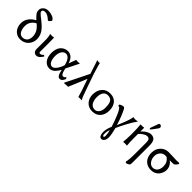

<svg xmlns="http://www.w3.org/2000/svg" viewBox="197 -1973 3485 3485"><g transform="rotate(45 1940.0 -230.5)"><path d="M368.2 -583H352.1Q311.5 -619.6 278.1 -638.4Q244.6 -657.2 207 -657.2Q177.2 -657.2 163.6 -644.8Q149.9 -632.3 149.9 -615.2Q149.9 -600.6 166.7 -581.8Q183.6 -563 210.4 -542Q237.3 -521 269.5 -496.3Q301.8 -471.7 334.2 -440.9Q366.7 -410.2 393.6 -376Q420.4 -341.8 437.3 -297.6Q454.1 -253.4 454.1 -206.1Q454.1 -139.2 423.6 -87.4Q393.1 -35.6 344 -9.3Q294.9 17.1 236.8 17.1Q174.3 17.1 128.7 -14.6Q83 -46.4 61.5 -95.7Q40 -145 40 -204.1Q40 -245.6 54.4 -283.4Q68.8 -321.3 93 -349.9Q117.2 -378.4 144.5 -399.9Q171.9 -421.4 202.1 -436Q138.2 -496.6 118.7 -526.9Q99.1 -557.1 99.1 -599.1Q99.1 -643.6 137 -679.2Q174.8 -714.8 238.8 -714.8Q293.5 -714.8 345 -693.4Q396.5 -671.9 409.2 -636.2Q409.2 -626.5 395.8 -609.9Q382.3 -593.3 368.2 -583ZM243.2 -37.1Q267.6 -37.1 288.8 -44.9Q310.1 -52.7 327.9 -69.1Q345.7 -85.4 356 -114.5Q366.2 -143.6 366.2 -182.1Q366.2 -214.8 357.2 -245.8Q348.1 -276.9 336.4 -298.3Q324.7 -319.8 305.7 -341.8Q286.6 -363.8 274.2 -375Q261.7 -386.2 244.1 -400.9V-399.9Q191.4 -373.5 159.7 -327.1Q127.9 -280.8 127.9 -213.9Q127.9 -182.6 134 -153.1Q140.1 -123.5 152.8 -96.7Q165.5 -69.8 188.7 -53.5Q211.9 -37.1 243.2 -37.1Z M641.6 -442.9 651.9 -436Q653.8 -397.9 653.8 -342.8V-90.8Q653.8 -71.3 658.9 -62.3Q664.1 -53.2 676.8 -53.2Q714.4 -53.2 744.6 -91.8L768.6 -73.2Q747.6 -35.6 717.3 -8.3Q687 19 651.9 19Q617.2 19 595.5 -5.4Q573.7 -29.8 573.7 -70.8V-321.8Q573.7 -344.7 568.4 -380.1Q563 -415.5 553.7 -439Q566.9 -436 594.7 -436Q620.1 -436 641.6 -442.9Z M1316.4 -92.8 1317.4 -95.2 1337.4 -63Q1321.8 -23.4 1301.8 -3.2Q1281.7 17.1 1251.5 17.1Q1196.3 17.1 1172.4 -88.9L1163.6 -127.9V-127Q1148.9 -98.1 1131.8 -74Q1114.7 -49.8 1093 -28.3Q1071.3 -6.8 1043.9 5.1Q1016.6 17.1 987.3 17.1Q909.2 17.1 861.3 -45.9Q813.5 -108.9 813.5 -211.9Q813.5 -263.7 825.9 -305.2Q838.4 -346.7 858.2 -372.6Q877.9 -398.4 904.1 -415.8Q930.2 -433.1 955.8 -439.9Q981.4 -446.8 1007.3 -446.8Q1031.7 -446.8 1053.2 -439.5Q1074.7 -432.1 1089.4 -422.4Q1104 -412.6 1117.7 -396Q1131.3 -379.4 1138.7 -367.9Q1146 -356.4 1153.6 -338.1Q1161.1 -319.8 1162.8 -314Q1164.6 -308.1 1168.5 -295.9Q1195.8 -370.1 1222.7 -439.9Q1229.5 -439.9 1245.8 -437.5Q1262.2 -435.1 1268.6 -435.1Q1276.4 -435.1 1290.5 -437.5Q1304.7 -439.9 1317.4 -439.9L1192.4 -189Q1198.7 -161.6 1203.6 -144.3Q1208.5 -127 1215.1 -108.6Q1221.7 -90.3 1228.3 -80.6Q1234.9 -70.8 1244.1 -64.5Q1253.4 -58.1 1264.6 -58.1Q1295.9 -58.1 1316.4 -92.8ZM998.5 -41Q1038.1 -41 1078.9 -95.2Q1119.6 -149.4 1142.6 -223.1Q1127.4 -298.8 1093.5 -344Q1059.6 -389.2 1014.6 -389.2Q964.4 -389.2 932.9 -342.3Q901.4 -295.4 901.4 -219.2Q901.4 -140.1 927.7 -90.6Q954.1 -41 998.5 -41Z M1610.4 -341.8 1463.4 9.8H1459Q1399.9 9.8 1378.4 17.1L1360.4 6.8L1583 -441.9Q1569.3 -480.5 1546.1 -554.7Q1522.9 -628.9 1509.3 -668.2Q1495.6 -707.5 1491.2 -706.1Q1521 -699.2 1536.1 -699.2Q1557.1 -699.2 1568.4 -703.1V-692.9Q1570.3 -675.8 1581.1 -639.2Q1602.5 -561.5 1632.1 -473.1Q1661.6 -384.8 1707.3 -258.1Q1752.9 -131.3 1767.1 -89.8Q1776.9 -57.6 1796.4 -20L1812 12.2Q1793.9 6.8 1764.2 6.8Q1754.4 6.8 1744.9 7.6Q1735.4 8.3 1731 8.8L1726.1 9.8Q1713.9 -26.4 1706.8 -54Q1699.7 -81.5 1691.4 -106.9L1610.4 -342.8Z M1876 -205.1Q1876 -314.5 1934.8 -380.6Q1993.7 -446.8 2091.8 -446.8Q2190.9 -446.8 2245.4 -383.8Q2299.8 -320.8 2299.8 -213.9Q2299.8 -111.3 2242.7 -47.1Q2185.5 17.1 2087.9 17.1Q1990.7 17.1 1933.3 -46.1Q1876 -109.4 1876 -205.1ZM2085 -393.1Q2057.6 -393.1 2036.4 -383.3Q2015.1 -373.5 2001.7 -357.4Q1988.3 -341.3 1979.5 -318.6Q1970.7 -295.9 1967.3 -272.5Q1963.9 -249 1963.9 -222.2Q1963.9 -191.4 1970.2 -161.6Q1976.6 -131.8 1990.5 -102.5Q2004.4 -73.2 2032 -55.2Q2059.6 -37.1 2097.2 -37.1Q2147 -37.1 2179.4 -82.3Q2211.9 -127.4 2211.9 -195.8Q2211.9 -233.4 2209 -261.5Q2206.1 -289.6 2197.8 -315.4Q2189.5 -341.3 2175.5 -357.7Q2161.6 -374 2138.9 -383.5Q2116.2 -393.1 2085 -393.1Z M2555.2 30.8V32.2Q2533.2 82 2533.2 140.1Q2533.2 195.8 2554.2 195.8Q2575.2 195.8 2575.2 158.2Q2575.2 106 2555.2 30.8ZM2353 -387.2 2346.2 -417Q2389.6 -449.2 2432.1 -449.2Q2450.7 -449.2 2464.8 -421.9Q2490.2 -377 2523.9 -291Q2557.6 -205.1 2582 -124V-125Q2584.5 -131.3 2602.3 -173.6Q2620.1 -215.8 2626.5 -231.4Q2632.8 -247.1 2647.2 -284.7Q2661.6 -322.3 2668.2 -343.5Q2674.8 -364.7 2681.9 -392.3Q2689 -419.9 2690.9 -439.9Q2710.4 -433.1 2741.2 -433.1Q2768.1 -433.1 2791 -439.9L2804.2 -438Q2753.4 -370.1 2691.7 -254.9Q2629.9 -139.6 2600.1 -68.8Q2636.2 64.9 2636.2 136.2Q2636.2 187 2615.2 220.5Q2594.2 253.9 2558.1 253.9Q2524.9 253.9 2509 219.5Q2493.2 185.1 2493.2 140.1Q2493.2 58.6 2536.1 -35.2Q2520 -86.4 2500 -141.8Q2480 -197.3 2455.8 -255.9Q2431.6 -314.5 2407.7 -351.8Q2383.8 -389.2 2367.2 -389.2Q2363.3 -389.2 2358.9 -388.2Q2354.5 -387.2 2353 -387.2Z M3109.9 -373Q3082.5 -373 3042.2 -347.9Q3002 -322.8 2965.8 -282.2V-180.2Q2965.8 -58.1 2973.6 -1L2971.7 9.8Q2953.1 6.8 2924.8 6.8Q2896.5 6.8 2877.9 9.8L2876 -1Q2885.7 -68.8 2885.7 -180.2V-233.9Q2885.7 -365.2 2876 -426.8L2877.9 -438Q2884.8 -437 2902.8 -437Q2939.9 -437 2960 -441.9Q2963.4 -441.9 2964.6 -438.7Q2965.8 -435.5 2965.8 -424.8V-342.8L2967.8 -339.8V-345.2Q3011.7 -397.5 3059.3 -422.1Q3106.9 -446.8 3140.6 -446.8Q3206.5 -446.8 3234.6 -406.5Q3262.7 -366.2 3262.7 -282.2V145Q3262.7 188 3256.8 210.9Q3214.8 246.1 3178.7 246.1L3164.6 222.2Q3182.6 176.3 3182.6 6.8V-277.8Q3182.6 -332.5 3166 -352.8Q3149.4 -373 3109.9 -373ZM3127.9 -689.9Q3143.6 -689.9 3156.7 -677.5Q3169.9 -665 3169.9 -647.9Q3169.9 -641.6 3163.6 -626Q3158.2 -618.7 3144.3 -599.1Q3130.4 -579.6 3118.7 -563.5Q3106.9 -547.4 3094 -530.3Q3081.1 -513.2 3072 -503.2Q3063 -493.2 3059.6 -493.2Q3053.7 -493.2 3049.8 -499Q3045.9 -504.9 3045.9 -513.2Q3045.9 -519 3047.9 -524.9L3099.6 -668Q3107.4 -689.9 3127.9 -689.9Z M3826.2 -358.9V-356.9Q3799.8 -351.1 3762.2 -351.1Q3724.6 -351.1 3709.5 -352.1Q3749.5 -325.2 3773.4 -282.5Q3797.4 -239.7 3797.4 -186Q3797.4 -154.8 3785.6 -121.1Q3773.9 -87.4 3751 -55.7Q3728 -23.9 3687 -3.4Q3646 17.1 3594.2 17.1Q3526.9 17.1 3477.3 -13.2Q3427.7 -43.5 3403.1 -95Q3378.4 -146.5 3378.4 -211.9Q3378.4 -314.5 3441.2 -378.7Q3503.9 -442.9 3594.2 -442.9Q3649.4 -442.9 3709.5 -439.5Q3769.5 -436 3788.6 -436Q3825.7 -436 3864.3 -439L3879.4 -424.8Q3862.3 -390.1 3826.2 -358.9ZM3596.2 -356.9Q3536.6 -356.9 3497.6 -313.2Q3458.5 -269.5 3458.5 -206.1Q3458.5 -136.2 3496.3 -86.7Q3534.2 -37.1 3587.4 -37.1Q3641.6 -37.1 3675.5 -79.3Q3709.5 -121.6 3709.5 -193.8Q3709.5 -244.6 3690.4 -283.2Q3671.4 -321.8 3628.4 -355V-354Q3611.8 -356.9 3596.2 -356.9Z"/></g></svg>

Font: Linear Smooth Low Contrast
Style: Regular
Weight: 500
Designer: Philipp H. Poll, Flanker
Foundry: Philipp H. Poll, reworked by Flanker
Version: Version 1.010 | FøM Fix